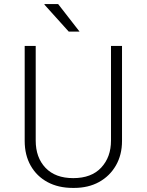

<svg xmlns="http://www.w3.org/2000/svg" viewBox="-20 -911 719 941"><path d="M337 10Q266 10 213 -18.5Q160 -47 130.5 -99Q101 -151 101 -220V-686H155V-222Q155 -139 203 -88.5Q251 -38 339 -38Q428 -38 476 -89.5Q524 -141 524 -222V-686H578V-220Q578 -152 548 -100Q518 -48 465.5 -19Q413 10 343 10ZM317 -756 198 -888V-891H265L370 -756Z"/></svg>

Font: Chivo Medium Thin
Style: Regular
Weight: 250
Version: Version 2.002